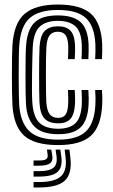

<svg xmlns="http://www.w3.org/2000/svg" viewBox="-20 -630 500 847"><path d="M236.8 10Q132.2 10 86.2 -31.9Q40.2 -73.8 34.8 -167.5Q33.8 -187 33.1 -223.2Q32.5 -259.5 32.5 -300.6Q32.5 -341.8 33.1 -377Q33.8 -412.2 34.8 -429.8Q41.2 -528.8 89.2 -569.4Q137.2 -610 234.8 -610Q335.2 -610 380.8 -569.6Q426.2 -529.2 430.8 -436Q431.5 -420.5 431 -401.9Q430.5 -383.2 429.8 -369.2H399.8Q400.5 -384.2 401 -401.4Q401.5 -418.5 400.8 -434.8Q396.8 -515.8 358.4 -550.9Q320 -586 234.8 -586Q151.5 -586 111 -550.2Q70.5 -514.5 64.8 -428Q63.5 -409.2 63 -373Q62.5 -336.8 62.5 -295.6Q62.5 -254.5 63.1 -220.1Q63.8 -185.8 64.5 -170.8Q69 -92.2 107.8 -53.1Q146.5 -14 236.8 -14Q320.8 -14 358.8 -50.1Q396.8 -86.2 400.8 -169Q401.5 -184.5 401.4 -197.8Q401.2 -211 399.8 -233H429.8Q431.2 -212 431.4 -198.2Q431.5 -184.5 430.8 -168Q426.2 -72.5 381.1 -31.2Q336 10 236.8 10ZM236.8 -38Q164.5 -38 131.4 -72.2Q98.2 -106.5 94.5 -171.8Q93.5 -187.2 93 -221.2Q92.5 -255.2 92.5 -295.8Q92.5 -336.2 93 -372Q93.5 -407.8 94.8 -426.2Q99.8 -498.5 132 -530.2Q164.2 -562 234.8 -562Q302 -562 334.8 -533.1Q367.5 -504.2 370.8 -434Q371.5 -419.2 371 -402.4Q370.5 -385.5 369.8 -369.2H339.8Q340.5 -386.5 341 -402.6Q341.5 -418.8 340.8 -433.2Q338 -493 311.1 -515.5Q284.2 -538 234.8 -538Q184.2 -538 156.5 -513.6Q128.8 -489.2 124.5 -424Q124 -416.2 123.1 -386Q122.2 -355.8 121.6 -316Q121 -276.2 121 -238.8Q121 -201.2 122.5 -179Q126.8 -113.5 154.6 -87.8Q182.5 -62 236.8 -62Q285.5 -62 311.6 -85.4Q337.8 -108.8 340.8 -170.5Q341.2 -183.2 341.2 -195.6Q341.2 -208 339.8 -233H369.8Q371.5 -207 371.4 -195.2Q371.2 -183.5 370.8 -169.8Q367.5 -99.5 336.2 -68.8Q305 -38 236.8 -38ZM236.8 -86Q196 -86 176.2 -107.2Q156.5 -128.5 154 -179.8Q153.2 -197 152.9 -230.9Q152.5 -264.8 152.5 -303.4Q152.5 -342 153 -374.6Q153.5 -407.2 154.5 -422.2Q158 -476.5 179 -495.2Q200 -514 234.8 -514Q272.8 -514 290.9 -494.6Q309 -475.2 311 -430.2Q311.5 -423.2 311.2 -408.1Q311 -393 309.8 -369.2H280Q280.8 -389.2 281.1 -404.9Q281.5 -420.5 281 -429Q279.5 -461 268.8 -475.5Q258 -490 234.8 -490Q211.5 -490 199.2 -474.6Q187 -459.2 184.5 -420.5Q183.5 -403.8 183 -369.6Q182.5 -335.5 182.5 -296.6Q182.5 -257.8 183 -225.5Q183.5 -193.2 184.2 -180Q186.8 -142.5 199.1 -126.2Q211.5 -110 236.8 -110Q259.8 -110 269.8 -125.1Q279.8 -140.2 280.8 -173.8Q281.2 -186 281.2 -195.5Q281.2 -205 279.8 -233H309.8Q311 -211.8 311.2 -197.1Q311.5 -182.5 311 -173.8Q308.8 -126.8 291.4 -106.4Q274 -86 236.8 -86ZM265.2 30H286.2L290.2 63Q299 134.8 267 165.9Q235 197 152.2 197H128V173H152.2Q222 173 249.2 147.4Q276.5 121.8 269.2 63ZM187.2 30H206.2L210.2 53Q214.8 78.8 201.4 89.9Q188 101 152.2 101H128V78H152.2Q175 78 183.5 72.2Q192 66.5 190.2 53ZM225.2 30H246.2L250.2 58Q257.2 106.8 234.5 127.9Q211.8 149 152.2 149H128V125H152.2Q198.5 125 216.4 109.5Q234.2 94 229.2 58Z"/></svg>

Font: Big Shoulders Inline Display Black
Style: Regular
Weight: 900
Designer: Patric King
Foundry: XO Type Co
Version: Version 1.000